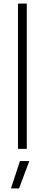

<svg xmlns="http://www.w3.org/2000/svg" viewBox="-20 -828 249 1068"><path d="M91 68H143L86 220H41ZM80 -808H129V0H80Z"/></svg>

Font: Encode Sans Narrow
Style: ExtraLight
Weight: 200
Designer: Pablo Impallari, Andres Torresi
Foundry: Pablo Impallari, Andres Torresi
Version: Version 1.000; ttfautohint (v1.00) -l 8 -r 50 -G 200 -x 14 -